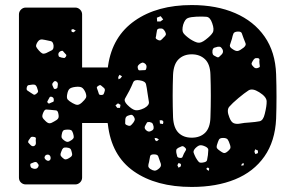

<svg xmlns="http://www.w3.org/2000/svg" viewBox="-20 -730 1150 760"><path d="M739 10Q598 10 509.5 -52Q421 -114 407 -238Q406 -240 406 -243H305V-27Q305 -16 297 -8Q289 0 278 0H82Q71 0 63 -7.5Q55 -15 55 -27V-673Q55 -684 63 -692Q71 -700 82 -700H278Q289 -700 297 -692Q305 -684 305 -673V-463H407Q407 -465 407.5 -467.5Q408 -470 408 -471Q425 -586 513.5 -648Q602 -710 739 -710Q837 -710 911 -678Q985 -646 1027.5 -585Q1070 -524 1073 -436Q1076 -346 1073 -260Q1069 -171 1026.5 -110.5Q984 -50 910.5 -20Q837 10 739 10ZM616 -666 601 -660 602 -645H615L626 -653ZM820 -638Q812 -662 797.5 -663.5Q783 -665 758 -664Q735 -663 723.5 -658.5Q712 -654 705 -632Q699 -609 706 -599Q713 -589 733 -575Q752 -563 764 -561Q776 -559 794 -573Q815 -589 822 -601Q829 -613 820 -638ZM634 -604Q629 -613 624.5 -615.5Q620 -618 610 -617Q602 -615 601.5 -610Q601 -605 599 -596Q598 -587 596.5 -582Q595 -577 603 -573Q612 -568 616.5 -571Q621 -574 627 -581Q634 -587 636 -591.5Q638 -596 634 -604ZM269 -615 262 -612 264 -604 271 -602 280 -609ZM944 -579Q940 -591 937 -598.5Q934 -606 920 -605Q907 -604 904 -597Q901 -590 898 -576Q894 -562 890.5 -553Q887 -544 900 -536Q914 -526 922.5 -528.5Q931 -531 945 -542Q955 -551 952 -558.5Q949 -566 944 -579ZM158 -572Q146 -575 139.5 -573Q133 -571 127 -561Q121 -550 123.5 -544.5Q126 -539 134 -530Q142 -521 147.5 -518.5Q153 -516 163 -520Q177 -527 185 -531Q193 -535 192 -550Q190 -565 181.5 -567Q173 -569 158 -572ZM861 -534Q857 -541 853.5 -543.5Q850 -546 842 -545Q833 -543 828 -541Q823 -539 821 -530Q820 -520 822.5 -515Q825 -510 835 -506Q843 -501 847 -504.5Q851 -508 857 -514Q866 -523 861 -534ZM235 -521Q231 -526 229 -528Q227 -530 221 -528Q210 -523 211 -513Q212 -506 215 -505Q218 -504 224 -502Q230 -501 233.5 -500.5Q237 -500 241 -506Q244 -511 241.5 -514Q239 -517 235 -521ZM739 -185Q772 -185 792 -204.5Q812 -224 813 -266Q816 -352 813 -434Q812 -476 791.5 -495.5Q771 -515 739 -515Q707 -515 687 -495.5Q667 -476 665 -434Q662 -352 665 -266Q667 -224 686.5 -204.5Q706 -185 739 -185ZM1001 -500Q992 -501 988 -498Q984 -495 980 -488Q975 -480 976 -476Q977 -472 983 -466Q991 -456 1003 -462Q1009 -464 1008.5 -468Q1008 -472 1007 -479Q1006 -487 1007 -492.5Q1008 -498 1001 -500ZM553 -479Q547 -483 543 -482Q539 -481 533 -477Q527 -472 525.5 -468.5Q524 -465 526 -458Q528 -451 532.5 -451.5Q537 -452 543 -452Q550 -452 554 -452.5Q558 -453 559 -459Q563 -472 553 -479ZM463 -428 453 -434 448 -425 449 -416 457 -420ZM564 -361Q561 -384 558 -396.5Q555 -409 533 -412Q512 -416 507 -403.5Q502 -391 492 -371Q482 -352 475.5 -341Q469 -330 484 -315Q502 -297 515 -294Q528 -291 551 -302Q571 -313 569.5 -326Q568 -339 564 -361ZM202 -408Q198 -410 195.5 -408.5Q193 -407 190 -403Q185 -398 188 -391Q191 -385 192.5 -381Q194 -377 200 -378Q207 -380 207.5 -384Q208 -388 209 -395Q210 -404 202 -408ZM126 -385Q123 -392 119 -394Q115 -396 107 -395Q98 -394 93 -393Q88 -392 86 -384Q84 -375 88 -372Q92 -369 100 -364Q108 -359 112.5 -356Q117 -353 124 -359Q132 -365 130.5 -370.5Q129 -376 126 -385ZM389 -384Q383 -389 379.5 -392Q376 -395 369 -390Q362 -386 363.5 -381.5Q365 -377 368 -369Q370 -362 371.5 -358Q373 -354 381 -354Q388 -354 390 -357.5Q392 -361 394 -368Q398 -378 389 -384ZM318 -365Q311 -380 303 -384Q295 -388 278 -386Q262 -384 255.5 -378.5Q249 -373 246 -357Q243 -342 248 -336Q253 -330 267 -322Q279 -315 286.5 -315Q294 -315 304 -324Q316 -335 320 -342.5Q324 -350 318 -365ZM1006 -365Q979 -382 963.5 -372Q948 -362 924 -342Q899 -321 887.5 -307.5Q876 -294 888 -265Q895 -246 906 -242Q917 -238 931.5 -241Q946 -244 966 -245Q993 -247 1007.5 -250Q1022 -253 1028 -279Q1036 -311 1035.5 -329Q1035 -347 1006 -365ZM193 -333Q193 -339 191.5 -342Q190 -345 184 -347Q178 -348 176.5 -345Q175 -342 172 -337Q170 -332 168 -329.5Q166 -327 169 -323Q173 -319 175.5 -320.5Q178 -322 183 -324Q188 -326 190.5 -327Q193 -328 193 -333ZM457 -315 447 -321 437 -313 444 -303H455ZM182 -295Q170 -296 163.5 -296.5Q157 -297 152 -286Q146 -273 148 -266.5Q150 -260 160 -251Q169 -242 176 -242Q183 -242 194 -249Q206 -255 210 -261Q214 -267 211 -280Q209 -292 202 -293Q195 -294 182 -295ZM510 -268Q505 -275 501 -275.5Q497 -276 489 -273Q477 -270 476 -258Q476 -248 475.5 -242.5Q475 -237 484 -234Q493 -230 497.5 -233.5Q502 -237 508 -245Q513 -252 513.5 -256.5Q514 -261 510 -268ZM627 -248 622 -254H612L613 -241L625 -239ZM572 -247Q564 -248 561.5 -244.5Q559 -241 555 -233Q549 -223 558 -215Q567 -206 577 -211Q584 -214 586.5 -217.5Q589 -221 588 -229Q586 -238 583.5 -241.5Q581 -245 572 -247ZM269 -203Q266 -212 262 -214.5Q258 -217 249 -217Q240 -217 234.5 -215.5Q229 -214 226 -205Q223 -194 223.5 -188Q224 -182 233 -175Q242 -168 248 -168.5Q254 -169 264 -176Q272 -182 272 -187.5Q272 -193 269 -203ZM114 -188Q105 -190 101.5 -186Q98 -182 93 -174Q90 -168 92.5 -165Q95 -162 100 -157Q107 -149 115 -152Q123 -156 122 -166Q121 -175 122 -181Q123 -187 114 -188ZM890 -158Q886 -171 881.5 -177.5Q877 -184 863 -184Q850 -184 846.5 -177Q843 -170 839 -157Q836 -147 839.5 -142.5Q843 -138 852 -132Q860 -126 865.5 -124.5Q871 -123 879 -129Q888 -136 891 -141.5Q894 -147 890 -158ZM601 -183 592 -184 594 -175 601 -171 609 -178ZM793 -150Q780 -156 772 -155Q764 -154 753 -143Q744 -133 746.5 -125.5Q749 -118 755 -106Q762 -94 767 -89Q772 -84 785 -87Q798 -89 799.5 -96Q801 -103 803 -116Q804 -129 804.5 -136.5Q805 -144 793 -150ZM712 -146Q705 -153 699.5 -151Q694 -149 686 -145Q679 -141 678 -137Q677 -133 678 -125Q680 -116 681.5 -111Q683 -106 692 -105Q701 -104 702.5 -109Q704 -114 708 -122Q712 -130 715.5 -135Q719 -140 712 -146ZM264 -128Q262 -138 258 -141.5Q254 -145 244 -146Q234 -147 230 -143.5Q226 -140 223 -131Q219 -122 219.5 -117Q220 -112 227 -106Q234 -99 239.5 -99Q245 -99 253 -104Q262 -109 264.5 -114Q267 -119 264 -128ZM1001 -134 990 -139 987 -129 991 -120 1001 -124ZM613 -92Q609 -105 606 -112Q603 -119 589 -119Q575 -119 574 -110.5Q573 -102 570 -89Q567 -79 567 -73Q567 -67 575 -61Q585 -55 591.5 -54.5Q598 -54 607 -61Q616 -68 617 -74.5Q618 -81 613 -92ZM180 -109Q177 -118 169 -118Q160 -118 157 -110Q154 -104 162 -97Q170 -91 176 -95Q182 -99 180 -109ZM127 -86Q122 -91 113 -87Q107 -84 103 -83Q99 -82 100 -75Q101 -68 104 -66Q107 -64 114 -62Q126 -60 131 -69Q134 -75 132.5 -78Q131 -81 127 -86ZM944 -85 937 -81 935 -74 945 -76ZM696 -81 687 -85 682 -76 687 -66 696 -72ZM808 -63 803 -67 797 -64 799 -58 807 -54Z"/></svg>

Font: Rubik Moonrocks
Style: Regular
Weight: 400
Designer: Hubert and Fischer, NaN
Foundry: Hubert and Fischer, NaN
Version: Version 2.200